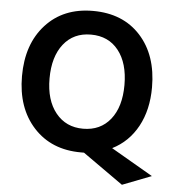

<svg xmlns="http://www.w3.org/2000/svg" viewBox="-57 -738 842 937"><g transform="rotate(5 364.5 -269.5)"><path d="M178 -339Q178 -233 228 -171Q278 -109 362 -109Q447 -109 496 -170.5Q545 -232 545 -339Q545 -446 496 -508Q447 -570 361 -570Q276 -570 227 -508Q178 -446 178 -339ZM717 92 575 147 377 7H362Q217 7 130 -88Q43 -183 43 -339Q43 -496 129.5 -591Q216 -686 361 -686Q508 -686 594 -591.5Q680 -497 680 -339Q680 -229 636 -148Q592 -67 512 -27Z"/></g></svg>

Font: Hind SemiBold
Style: Regular
Weight: 600
Designer: Manushi Parikh, Satya Rajpurohit
Foundry: Indian Type Foundry
Version: Version 2.001;PS 1.0;hotconv 1.0.79;makeotf.lib2.5.61930; tt